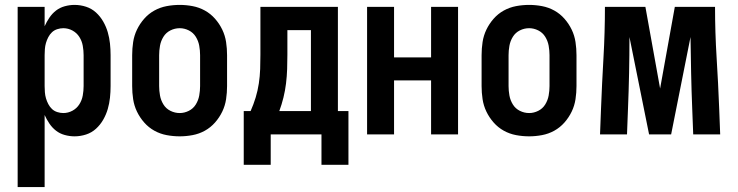

<svg xmlns="http://www.w3.org/2000/svg" viewBox="-20 -548 3009 783"><path d="M52 215V-520H162V-441Q170 -459 181.5 -476Q193 -493 208.5 -505Q224 -517 244 -522.5Q264 -528 284 -528Q308 -528 331 -520.5Q354 -513 371.5 -497Q389 -481 401 -460Q413 -439 419.5 -416.5Q426 -394 428.5 -370.5Q431 -347 431 -323V-197Q431 -173 428.5 -149.5Q426 -126 419.5 -103.5Q413 -81 401 -60Q389 -39 371.5 -23Q354 -7 331 0.5Q308 8 284 8Q264 8 244 2.5Q224 -3 208.5 -15Q193 -27 181.5 -44Q170 -61 162 -79V215ZM238 -87Q258 -87 275.5 -96.5Q293 -106 303.5 -122.5Q314 -139 317.5 -158.5Q321 -178 321 -197V-323Q321 -342 317.5 -361.5Q314 -381 303.5 -397.5Q293 -414 275.5 -423.5Q258 -433 238 -433Q226 -433 213.5 -429Q201 -425 192 -416.5Q183 -408 177 -396.5Q171 -385 167.5 -373Q164 -361 163 -348Q162 -335 162 -323V-197Q162 -185 163 -172Q164 -159 167.5 -147Q171 -135 177 -123.5Q183 -112 192 -103.5Q201 -95 213.5 -91Q226 -87 238 -87Z M713 8Q686 8 659.5 3Q633 -2 609.5 -15Q586 -28 568 -48.5Q550 -69 538.5 -93Q527 -117 523 -143.5Q519 -170 519 -197V-323Q519 -350 523 -376.5Q527 -403 538.5 -427Q550 -451 568 -471.5Q586 -492 609.5 -505Q633 -518 659.5 -523Q686 -528 713 -528Q739 -528 765.5 -523Q792 -518 815.5 -505Q839 -492 857 -471.5Q875 -451 886.5 -427Q898 -403 902 -376.5Q906 -350 906 -323V-197Q906 -170 902 -143.5Q898 -117 886.5 -93Q875 -69 857 -48.5Q839 -28 815.5 -15Q792 -2 765.5 3Q739 8 713 8ZM713 -87Q732 -87 750 -96Q768 -105 778.5 -122Q789 -139 792.5 -158.5Q796 -178 796 -197V-323Q796 -342 792.5 -361.5Q789 -381 778.5 -398Q768 -415 750 -424Q732 -433 713 -433Q693 -433 675 -424Q657 -415 646.5 -398Q636 -381 632.5 -361.5Q629 -342 629 -323V-197Q629 -178 632.5 -158.5Q636 -139 646.5 -122Q657 -105 675 -96Q693 -87 713 -87Z M1291 124V0H1084V124H974V-95H1002Q1014 -122 1022.5 -150Q1031 -178 1035.5 -207.5Q1040 -237 1041 -266.5Q1042 -296 1042 -325V-520H1358V-95H1401V124ZM1119 -95H1248V-425H1152V-325Q1152 -296 1151 -266.5Q1150 -237 1146.5 -208Q1143 -179 1136 -150.5Q1129 -122 1119 -95Z M1477 0V-520H1587V-314H1738V-520H1848V0H1738V-220H1587V0Z M2138 8Q2111 8 2084.5 3Q2058 -2 2034.5 -15Q2011 -28 1993 -48.5Q1975 -69 1963.5 -93Q1952 -117 1948 -143.5Q1944 -170 1944 -197V-323Q1944 -350 1948 -376.5Q1952 -403 1963.5 -427Q1975 -451 1993 -471.5Q2011 -492 2034.5 -505Q2058 -518 2084.5 -523Q2111 -528 2138 -528Q2164 -528 2190.5 -523Q2217 -518 2240.5 -505Q2264 -492 2282 -471.5Q2300 -451 2311.5 -427Q2323 -403 2327 -376.5Q2331 -350 2331 -323V-197Q2331 -170 2327 -143.5Q2323 -117 2311.5 -93Q2300 -69 2282 -48.5Q2264 -28 2240.5 -15Q2217 -2 2190.5 3Q2164 8 2138 8ZM2138 -87Q2157 -87 2175 -96Q2193 -105 2203.5 -122Q2214 -139 2217.5 -158.5Q2221 -178 2221 -197V-323Q2221 -342 2217.5 -361.5Q2214 -381 2203.5 -398Q2193 -415 2175 -424Q2157 -433 2138 -433Q2118 -433 2100 -424Q2082 -415 2071.5 -398Q2061 -381 2057.5 -361.5Q2054 -342 2054 -323V-197Q2054 -178 2057.5 -158.5Q2061 -139 2071.5 -122Q2082 -105 2100 -96Q2118 -87 2138 -87Z M2427 0 2431 -104Q2435 -208 2441 -312Q2447 -416 2447 -520H2612L2672 -187L2732 -520H2896Q2896 -416 2902.5 -312Q2909 -208 2913 -104L2917 0H2807L2803 -104Q2800 -177 2798.5 -250.5Q2797 -324 2796 -397L2717 0H2627L2547 -397Q2547 -324 2545.5 -250.5Q2544 -177 2541 -104L2537 0Z"/></svg>

Font: Iosevka QP
Style: Bold
Weight: 700
Designer: Belleve Invis
Foundry: Belleve Invis
Version: Version 20.0.0; ttfautohint (v1.8.4)